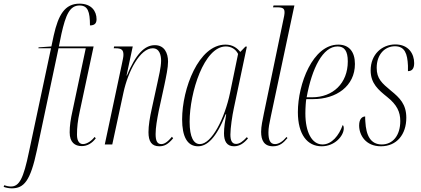

<svg xmlns="http://www.w3.org/2000/svg" viewBox="-151 -790 2300 1050"><path d="M-87 240C-20 240 15 201 51 31L169 -526H318L246 -186C235 -137 230 -102 230 -66C230 -11 259 9 296 9C327 9 353 -7 373 -34L366 -41C353 -23 326 -2 303 -2C286 -2 270 -15 270 -53C270 -93 274 -130 285 -180L361 -536H171L185 -605C208 -706 229 -760 284 -760C329 -760 341 -727 341 -651C368 -651 377 -664 377 -685C377 -729 349 -770 284 -770C203 -770 168 -708 143 -597L130 -536L60 -531L59 -526H128L8 38C-23 189 -46 230 -92 230C-104 230 -120 226 -128 223L-131 232C-120 236 -103 240 -87 240Z M720 10C747 10 768 0 796 -34L789 -42C764 -11 746 -2 731 -2C708 -2 700 -21 700 -57C700 -93 708 -137 717 -183L748 -325C758 -373 768 -420 768 -453C768 -500 748 -543 696 -543C640 -543 592 -495 543 -377H541L575 -536H473L471 -526H481C516 -526 524 -515 524 -490C524 -479 521 -466 516 -442L422 0H463L524 -283C549 -400 615 -526 684 -526C723 -526 730 -485 730 -458C730 -422 716 -367 711 -342L680 -200C668 -147 661 -103 661 -67C661 -17 678 10 720 10Z M932 10C981 10 1032 -35 1083 -165H1086C1080 -130 1074 -93 1074 -61C1074 -18 1089 10 1129 10C1160 10 1184 -8 1205 -33L1199 -40C1177 -16 1159 -3 1140 -3C1118 -3 1109 -21 1109 -54C1109 -89 1119 -158 1128 -199L1199 -535H1191L1163 -506C1146 -527 1122 -546 1082 -546C935 -546 845 -305 845 -137C845 -45 872 10 932 10ZM942 -2C909 -2 886 -38 886 -124C886 -284 965 -536 1084 -536C1112 -536 1138 -522 1151 -495L1107 -282C1078 -143 1007 -2 942 -2Z M1342 10C1379 10 1399 -9 1421 -35L1416 -41C1396 -17 1374 -2 1353 -2C1325 -2 1317 -27 1317 -66C1317 -90 1322 -116 1330 -153L1459 -760H1345L1342 -750H1366C1401 -750 1405 -739 1405 -722C1405 -719 1405 -715 1403 -703L1292 -169C1285 -134 1277 -99 1277 -69C1277 -23 1293 10 1342 10Z M1608 10C1681 10 1729 -48 1729 -88C1729 -100 1726 -104 1723 -106C1703 -49 1663 0 1613 0C1554 0 1519 -68 1519 -170C1519 -201 1522 -240 1524 -248H1562C1688 -248 1790 -319 1790 -440C1790 -507 1758 -546 1699 -546C1559 -546 1478 -330 1478 -177C1478 -54 1530 10 1608 10ZM1556 -258H1526C1555 -418 1615 -536 1695 -536C1732 -536 1751 -512 1751 -454C1751 -334 1669 -258 1556 -258Z M1932 10C2019 10 2071 -55 2071 -146C2071 -220 2035 -255 1987 -294C1938 -335 1909 -359 1909 -419C1909 -492 1953 -537 2009 -537C2063 -537 2077 -496 2080 -431C2080 -421 2080 -411 2080 -401C2101 -401 2114 -413 2114 -445C2114 -495 2084 -547 2011 -547C1938 -547 1876 -493 1876 -405C1876 -333 1919 -298 1966 -260C2020 -217 2038 -178 2038 -128C2038 -49 1997 0 1937 0C1875 0 1851 -50 1847 -125C1846 -134 1846 -144 1846 -153C1831 -153 1813 -141 1813 -104C1813 -51 1849 10 1932 10Z"/></svg>

Font: Noto Serif Display ExtraCondensed ExtraLight
Style: Italic
Weight: 200
Width: 2
Italic angle: -12°
Designer: Monotype Design Team
Foundry: Monotype Imaging Inc.
Version: Version 2.009